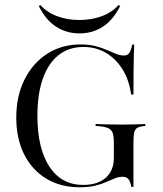

<svg xmlns="http://www.w3.org/2000/svg" viewBox="-20 -767 676 798"><path d="M311.3 11.3Q231.5 11.3 172.2 -24.6Q112.9 -60.5 80.2 -125.8Q47.6 -191.1 47.6 -278.2Q47.6 -367.7 81.9 -436.3Q116.1 -504.8 176.2 -543.5Q236.3 -582.3 314.5 -582.3Q350 -582.3 376.6 -575.4Q403.2 -568.5 424.2 -559.3Q445.2 -550 462.5 -543.1Q479.8 -536.3 495.2 -536.3Q509.7 -536.3 517.3 -546.8Q525 -557.3 529 -581.5H537.9Q537.1 -561.3 536.3 -535.1Q535.5 -508.9 535.1 -470.6Q534.7 -432.3 534.7 -374.2H525Q516.9 -434.7 489.1 -479Q461.3 -523.4 419.8 -547.6Q378.2 -571.8 326.6 -571.8Q266.1 -571.8 223.4 -537.9Q180.6 -504 158.1 -440.3Q135.5 -376.6 135.5 -285.5Q135.5 -150 185.5 -74.2Q235.5 1.6 325.8 1.6Q366.1 1.6 394.4 -11.7Q422.6 -25 437.9 -50Q453.2 -75 453.2 -110.5V-175Q453.2 -202.4 447.6 -216.1Q441.9 -229.8 425.8 -235.9Q409.7 -241.9 377.4 -243.5V-251.6Q396 -250.8 424.2 -250Q452.4 -249.2 484.7 -249.2Q516.9 -249.2 541.1 -250Q565.3 -250.8 583.9 -251.6V-243.5Q562.1 -241.9 551.6 -236.3Q541.1 -230.6 537.9 -216.5Q534.7 -202.4 534.7 -174.2V9.7H525.8Q521.8 -12.9 513.7 -22.6Q505.6 -32.3 489.5 -32.3Q474.2 -32.3 457.7 -25.8Q441.1 -19.4 421.4 -10.5Q401.6 -1.6 375 4.8Q348.4 11.3 311.3 11.3ZM310.5 -628.2Q255.6 -628.2 212.5 -656.5Q169.4 -684.7 141.9 -741.1L146.8 -746.8Q175.8 -715.3 217.7 -699.6Q259.7 -683.9 309.7 -683.9Q360.5 -683.9 402.8 -699.6Q445.2 -715.3 473.4 -746.8L479 -741.1Q450.8 -684.7 408.1 -656.5Q365.3 -628.2 310.5 -628.2Z"/></svg>

Font: Playfair 144pt
Style: Regular
Weight: 400
Designer: Claus Eggers Sørensen
Foundry: Claus Eggers Sørensen
Version: Version 2.001;gftools[0.9.30]